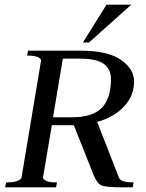

<svg xmlns="http://www.w3.org/2000/svg" viewBox="-20 -802 623 822"><path d="M436 -782H542L361 -620H335ZM2 0 6 -21Q61 -21 72 -41L156 -544Q150 -564 96 -564L100 -585H326Q441 -585 497.5 -546Q554 -507 554 -453Q554 -392 511 -346Q468 -300 396 -280L489 -42Q496 -21 552 -21L548 0H505Q435 0 415.5 -8Q396 -16 381 -52L296 -266H202L164 -41Q170 -21 224 -21L220 0ZM249 -551 207 -300H290Q375 -300 415 -339.5Q455 -379 455 -464Q455 -506 424.5 -528.5Q394 -551 320 -551Z"/></svg>

Font: Judson
Style: Italic
Weight: 400
Italic angle: -9.5°
Version: Version 20110429